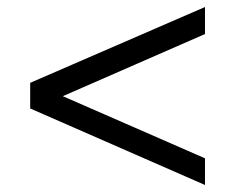

<svg xmlns="http://www.w3.org/2000/svg" viewBox="-20 -523 670 547"><path d="M564 4 66 -214V-287L564 -503V-426L159 -249L564 -72Z"/></svg>

Font: Rosario
Style: Regular
Weight: 400
Designer: Hector Gatti
Foundry: Omnibus-Type
Version: Version 1.002